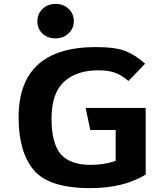

<svg xmlns="http://www.w3.org/2000/svg" viewBox="-20 -954 823 991"><path d="M76 -348Q76 -711 475 -711Q580 -711 632.5 -688.5Q685 -666 729 -625L643 -536Q610 -565 575.5 -578Q541 -591 487 -591Q374 -591 310 -531.5Q246 -472 246 -342.5Q246 -213 294 -158Q342 -103 448 -103Q518 -103 577 -124V-283H446L422 -397H732V-53Q618 17 446 17Q232 17 154 -76.5Q76 -170 76 -348ZM199 -781Q173 -806 173 -844.5Q173 -883 200 -908.5Q227 -934 267 -934Q307 -934 334 -908.5Q361 -883 361 -845Q361 -807 334 -781.5Q307 -756 266 -756Q225 -756 199 -781Z"/></svg>

Font: Fix15 Mono
Style: Bold
Weight: 700
Designer: Carrois Corporate & Edenspiekermann AG
Foundry: Carrois Corporate GbR & Edenspiekermann AG
Version: Version 3.206